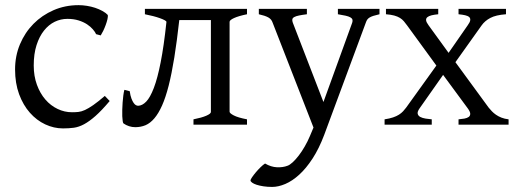

<svg xmlns="http://www.w3.org/2000/svg" viewBox="-20 -489 2021 753"><path d="M410.2 -92.8Q378.4 -55.2 354.2 -33.9Q330.1 -12.7 309.6 -1.7Q289.1 9.3 269.5 12Q250 14.6 227.1 14.6Q191.4 14.6 157.5 -1.2Q123.5 -17.1 97.2 -46.9Q70.8 -76.7 54.9 -119.6Q39.1 -162.6 39.1 -216.8Q39.1 -269.5 58.3 -315.4Q77.6 -361.3 111.1 -395.3Q144.5 -429.2 189.9 -449Q235.4 -468.8 288.1 -468.8Q304.2 -468.8 321 -466.1Q337.9 -463.4 353.3 -458.3Q368.7 -453.1 381.6 -446Q394.5 -439 402.8 -430.2Q403.8 -424.3 401.4 -413.6Q398.9 -402.8 394.5 -390.9Q390.1 -378.9 384.8 -367.9Q379.4 -356.9 375 -350.1L356.9 -355Q353 -363.8 344.2 -374Q335.4 -384.3 321.5 -393.6Q307.6 -402.8 288.3 -408.9Q269 -415 244.1 -415Q218.3 -415 194.6 -403.6Q170.9 -392.1 152.6 -369.1Q134.3 -346.2 123.3 -312Q112.3 -277.8 112.3 -231.9Q112.3 -190.4 124.8 -156.5Q137.2 -122.6 158 -98.6Q178.7 -74.7 205.8 -61.8Q232.9 -48.8 262.2 -48.8Q275.9 -48.8 287.6 -50Q299.3 -51.3 313.2 -57.6Q327.1 -64 345.5 -76.7Q363.8 -89.4 391.1 -112.8Z M738.8 0V-21Q771 -27.3 789.1 -35.2Q807.1 -43 807.1 -49.8V-410.2H683.1Q673.8 -326.7 663.6 -263.2Q653.3 -199.7 641.4 -152.8Q629.4 -106 615.5 -75Q601.6 -43.9 585.4 -24.9Q569.3 -5.9 550.8 2Q532.2 9.8 510.3 9.8Q498 9.8 486.1 5.9Q474.1 2 464.4 -4.9Q462.4 -6.3 461.2 -14.2Q460 -22 459.5 -33.4Q459 -44.9 459.5 -58.8Q460 -72.8 460.9 -86.9Q461.9 -101.1 463.6 -114.3Q465.3 -127.4 467.8 -136.7L488.8 -131.3Q491.2 -113.8 495.4 -102.8Q499.5 -91.8 504.2 -85.2Q508.8 -78.6 513.4 -76.4Q518.1 -74.2 522 -74.2Q538.1 -74.7 553.5 -90.6Q568.8 -106.4 583.3 -144Q597.7 -181.6 610.1 -244.6Q622.6 -307.6 632.8 -403.3Q632.3 -406.2 625.5 -409.9Q618.7 -413.6 607.2 -417.7Q595.7 -421.9 580.6 -425.8Q565.4 -429.7 548.3 -433.1V-454.1H948.7V-433.1Q915.5 -426.3 897.9 -418.2Q880.4 -410.2 880.4 -403.3V-50.8Q880.4 -44.9 896.7 -36.4Q913.1 -27.8 948.7 -21V0Z M1468.3 -433.1Q1453.6 -429.7 1444.3 -426.8Q1435.1 -423.8 1429.2 -420.2Q1423.3 -416.5 1420.2 -411.9Q1417 -407.2 1414.6 -399.9L1251.5 40Q1231 94.2 1205.8 132.8Q1180.7 171.4 1153.6 196Q1126.5 220.7 1099.1 232.4Q1071.8 244.1 1047.4 244.1Q1028.8 244.1 1013.2 241.7Q997.6 239.3 986.3 235.6Q975.1 231.9 968.8 227.3Q962.4 222.7 962.4 218.3Q962.4 215.3 968.3 206.5Q974.1 197.8 982.9 187.3Q991.7 176.8 1001.7 167Q1011.7 157.2 1019.5 152.3Q1043 166 1066.2 167Q1089.4 168 1107.4 161.1Q1116.2 158.2 1127.9 147.5Q1139.6 136.7 1151.6 121.1Q1163.6 105.5 1175 85.7Q1186.5 65.9 1195.3 44.9L1209.5 11.2L1049.3 -399.9Q1044.9 -413.6 1032.2 -420.7Q1019.5 -427.7 995.1 -433.1V-454.1H1183.6V-433.1Q1164.6 -430.7 1152.6 -428.2Q1140.6 -425.8 1134 -422.1Q1127.4 -418.5 1126.5 -413.1Q1125.5 -407.7 1128.4 -399.9L1248.5 -88.9L1361.3 -399.9Q1363.8 -407.2 1362.1 -412.4Q1360.4 -417.5 1353.8 -421.1Q1347.2 -424.8 1335.2 -427.5Q1323.2 -430.2 1305.2 -433.1V-454.1H1468.3Z M1778.3 0V-21Q1790.5 -22 1801.3 -23.9Q1812 -25.9 1818.1 -30.3Q1824.2 -34.7 1824.2 -42.7Q1824.2 -50.8 1814.5 -64L1717.8 -195.3L1625.5 -64Q1616.2 -50.8 1618.2 -42.7Q1620.1 -34.7 1628.4 -30.3Q1636.7 -25.9 1649.2 -23.9Q1661.6 -22 1673.3 -21V0H1488.3V-21Q1507.8 -23.9 1521.5 -28.6Q1535.2 -33.2 1544.7 -39.3Q1554.2 -45.4 1560.8 -52.5Q1567.4 -59.6 1572.8 -66.9L1691.4 -231.9L1576.7 -389.2Q1570.3 -397.9 1564 -405.5Q1557.6 -413.1 1548.6 -418.7Q1539.6 -424.3 1526.4 -428Q1513.2 -431.6 1493.7 -433.1V-454.1H1698.7V-433.1Q1683.6 -431.6 1672.6 -429Q1661.6 -426.3 1656 -421.6Q1650.4 -417 1651.1 -409.4Q1651.9 -401.9 1660.6 -390.1L1739.3 -281.7L1814.5 -390.1Q1823.2 -401.9 1824.2 -409.7Q1825.2 -417.5 1820.1 -422.1Q1814.9 -426.8 1804.2 -429.2Q1793.5 -431.6 1778.3 -433.1V-454.1H1964.4V-433.1Q1924.8 -430.2 1903.1 -418.7Q1881.3 -407.2 1868.7 -389.2L1766.1 -245.1L1896.5 -66.9Q1902.3 -59.6 1909.2 -52.5Q1916 -45.4 1925 -39.1Q1934.1 -32.7 1946.3 -27.8Q1958.5 -22.9 1974.6 -21V0Z"/></svg>

Font: Gentium Plus Cyr
Style: Regular
Weight: 400
Designer: J. Victor Gaultney, Annie Olsen, Iska Routamaa, Becca Hirsbrunner
Foundry: SIL International
Version: Version 5.000